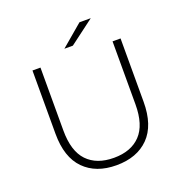

<svg xmlns="http://www.w3.org/2000/svg" viewBox="-152 -1010 1097 1149"><g transform="rotate(-20 396.5 -435.0)"><path d="M396 5Q266 5 191 -71Q116 -147 116 -297V-700H167V-299Q167 -168 227 -105Q287 -42 397 -42Q506 -42 566 -105Q626 -168 626 -299V-700H677V-297Q677 -147 602 -71Q527 5 396 5ZM340 -757 479 -875H551L394 -757Z"/></g></svg>

Font: MOST Montserrat Light
Style: Regular
Weight: 300
Designer: Julieta Ulanovsky
Foundry: Julieta Ulanovsky
Version: Version 8.000;March 11, 2024;FontCreator 15.0.0.2926 64-bit